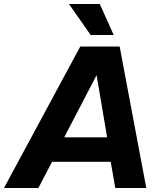

<svg xmlns="http://www.w3.org/2000/svg" viewBox="-61 -946 805 966"><path d="M675 0H519L496 -132H201L132 0H-41L343 -712H541ZM478 -255 425 -568 262 -255ZM511 -770H395L286 -926H441Z"/></svg>

Font: Creato Display ExtraBold
Style: Italic
Weight: 800
Italic angle: -10°
Version: Version 1.000